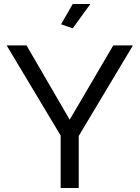

<svg xmlns="http://www.w3.org/2000/svg" viewBox="-20 -936 695 956"><path d="M13 -710 282 -261V0H372V-259L642 -710H544L327 -340L112 -710ZM430 -916H342L284 -815L342 -795Z"/></svg>

Font: Raleway Med
Style: Regular
Weight: 500
Designer: Matt McInerney, Pablo Impallari, Rodrigo Fuenzalida
Foundry: Matt McInerney, Pablo Impallari, Rodrigo Fuenzalida
Version: Version 3.00 July 28, 2015